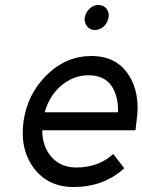

<svg xmlns="http://www.w3.org/2000/svg" viewBox="-20 -736 570 768"><path d="M414 -666Q418 -686 406 -701Q394 -716 373 -716Q353 -716 338 -701Q323 -686 319 -666Q316 -647 328 -631Q340 -616 359 -616Q380 -616 396 -631Q411 -646 414 -666ZM522 -215 526 -250Q543 -363 494 -437Q445 -512 346 -512Q244 -512 167 -436Q89 -359 74 -250Q59 -140 115 -64Q172 12 274 12Q395 12 477 -63L433 -120Q374 -66 285 -66Q223 -66 185 -109Q167 -130 158 -156.5Q149 -183 149 -215ZM334 -435Q395 -435 425 -394Q454 -352 452 -287H159Q177 -352 223 -392Q273 -435 334 -435Z"/></svg>

Font: Unageo
Style: Regular-Italic
Weight: 400
Designer: Richard Sepsi
Foundry: Richard Sepsi
Version: Version 2.000